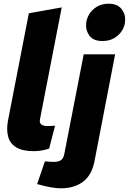

<svg xmlns="http://www.w3.org/2000/svg" viewBox="-20 -810 697 1039"><path d="M246 -6Q227 1 204.5 4.5Q182 8 162 8Q103 8 69 -12Q35 -32 24.5 -69.5Q14 -107 23 -156L136 -738L314 -770L197 -168Q192 -147 202.5 -137.5Q213 -128 236 -128Q247 -128 257.5 -128.5Q268 -129 278 -130ZM181 186 223 63 235 64Q243 65 253 65.5Q263 66 270 66Q296 66 309.5 57Q323 48 328 23L433 -516H603L492 59Q478 136 430.5 172.5Q383 209 308 209Q287 209 257.5 204Q228 199 203 192ZM534 -588Q485 -588 464 -617Q443 -646 446 -681Q448 -708 462.5 -732.5Q477 -757 504 -773.5Q531 -790 567 -790Q615 -790 637.5 -761.5Q660 -733 657 -697Q656 -670 641 -645.5Q626 -621 599 -604.5Q572 -588 534 -588Z"/></svg>

Font: REM
Style: Bold Italic
Weight: 700
Italic angle: -11°
Designer: Octavio Pardo
Foundry: Ashler Design
Version: Version 1.005;gftools[0.9.28]